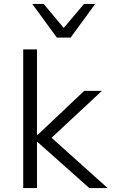

<svg xmlns="http://www.w3.org/2000/svg" viewBox="-20 -956 572 976"><path d="M98 0V-705H168V-271H172L408 -494H498L222 -237L224 -272L527 0H434L172 -233H168V0ZM269 -765 144 -936H202L304 -814L407 -936H464L339 -765Z"/></svg>

Font: Nunito Sans 7pt Light
Style: Regular
Weight: 300
Designer: Vernon Adams
Foundry: Vernon Adams
Version: Version 3.101;gftools[0.9.27]